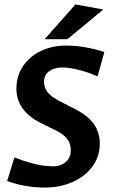

<svg xmlns="http://www.w3.org/2000/svg" viewBox="-20 -833 509 868"><path d="M181.8 14.9Q131.6 14.9 87 6Q42.5 -2.9 12.4 -14.9L45.1 -121.3Q79.9 -107.2 126.1 -94.4Q172.3 -81.7 220.9 -81.1Q242.7 -81.2 260.6 -89.7Q278.6 -98.2 289.3 -114.3Q299.9 -130.3 299.9 -152.9Q299.9 -171.7 293.9 -187.3Q287.9 -202.9 273.2 -216.5Q258.5 -230.1 233 -243.1L162.7 -277.9Q109.2 -305.2 81.7 -343.6Q54.3 -382 54.3 -431.7Q54.3 -489.7 83.8 -533.6Q113.3 -577.5 164.2 -602.2Q215.1 -626.9 277 -626.9Q318.7 -626.9 353.2 -621.4Q387.7 -615.9 413.1 -609.2Q438.5 -602.5 451.8 -598.1L421.1 -487.8Q408.1 -493.7 388.3 -501.1Q368.6 -508.4 345.3 -514.7Q322 -520.9 298.8 -524.9Q275.6 -528.8 255.8 -527.9Q220.8 -526 200 -509.5Q179.1 -493 179.1 -463Q179.1 -447.1 185.6 -432Q192 -416.9 207.2 -403.5Q222.3 -390.1 246.8 -377.2L320.2 -339.7Q360.9 -318.7 385.2 -294.7Q409.6 -270.7 420.3 -243.3Q431.1 -215.8 431.1 -183.9Q431.1 -125.5 398.2 -80.7Q365.3 -35.9 308.9 -10.5Q252.4 14.9 181.8 14.9ZM181.9 -655.9 320.9 -812.9 447 -790.1 284.9 -655.9Z"/></svg>

Font: Ancizar Sans Thin
Style: Italic
Weight: 100
Italic angle: -4°
Designer: Cesar Puertas, Viviana Monsalve, Julian Moncada, Julian Prieto, Jose Castro, Mariel Hernandez, Felipe Aragon, Sara Alarc
Version: Version 8.100